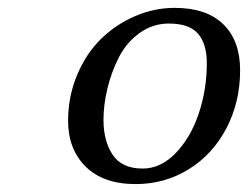

<svg xmlns="http://www.w3.org/2000/svg" viewBox="-20 -460 633 490"><path d="M425.8 -439.9Q507.3 -439.9 550 -397.9Q592.8 -356 592.8 -280.8Q592.8 -199.7 557.9 -132.8Q522.9 -65.9 461.7 -28.1Q400.4 9.8 326.2 9.8Q243.7 9.8 198.7 -34.7Q153.8 -79.1 153.8 -151.9Q153.8 -213.9 176.8 -268.6Q199.7 -323.2 237.5 -360.4Q275.4 -397.5 324.5 -418.7Q373.5 -439.9 425.8 -439.9ZM411.1 -399.9Q369.6 -399.9 336.2 -375.7Q302.7 -351.6 283.4 -313.7Q264.2 -275.9 254.2 -234.4Q244.1 -192.9 244.1 -153.8Q244.1 -100.1 267.6 -64.9Q291 -29.8 344.2 -29.8Q390.1 -29.8 428.2 -69.1Q466.3 -108.4 487.1 -169.9Q507.8 -231.4 507.8 -298.8Q507.8 -348.1 485.4 -374Q462.9 -399.9 411.1 -399.9Z"/></svg>

Font: Linear Smooth
Style: Italic
Weight: 400
Designer: Philipp H. Poll, Flanker
Foundry: Philipp H. Poll, reworked by Flanker
Version: Version 1.061 | FøM Fix